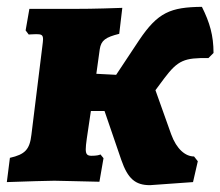

<svg xmlns="http://www.w3.org/2000/svg" viewBox="-34 -529 645 562"><path d="M557 -509C465 -508 428 -493 373 -411L306 -310L248 -313L258 -385C262 -411 275 -420 315 -430L324 -506C242 -503 199 -503 180 -503H52L41 -440L50 -428C54 -428 64 -429 72 -429C87 -429 92 -427 92 -414C92 -409 91 -403 90 -394L58 -135C53 -91 39 -77 -5 -67L-14 4C52 2 100 0 125 0C141 0 202 2 257 3L269 -66L260 -77C257 -75 248 -73 234 -73C222 -73 217 -77 217 -92C217 -99 218 -109 220 -123L232 -204H272L321 -61C340 -6 362 13 405 13L531 4L545 -57L534 -71C509 -71 483 -92 467 -136L421 -265L447 -300C487 -353 506 -360 576 -359L591 -374C591 -425 580 -463 557 -509Z"/></svg>

Font: Alegreya SC Black
Style: Italic
Weight: 900
Italic angle: -7°
Designer: Juan Pablo del Peral
Foundry: Huerta Tipografica
Version: Version 2.007;PS 002.007;hotconv 1.0.88;makeotf.lib2.5.64775